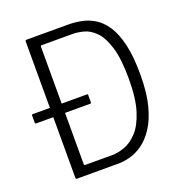

<svg xmlns="http://www.w3.org/2000/svg" viewBox="-124 -773 804 874"><g transform="rotate(-20 278.0 -336.5)"><path d="M534 -347Q534 -259 518 -198Q502 -137 476 -98Q450 -59 419.5 -37.5Q389 -16 358.5 -8Q328 0 303 0H101Q95 0 95 -6V-667Q95 -673 101 -673H303Q333 -673 365 -667Q397 -661 427.5 -643Q458 -625 482 -589Q506 -553 520 -494Q534 -435 534 -347ZM478 -347Q478 -443 461 -499Q444 -555 417.5 -582.5Q391 -610 361.5 -618Q332 -626 306 -626H158Q154 -626 153 -624.5Q152 -623 152 -620V-52Q152 -49 153 -47.5Q154 -46 157 -46H288Q316 -46 348.5 -57.5Q381 -69 410.5 -100.5Q440 -132 459 -191.5Q478 -251 478 -347ZM13 -300Q9 -300 8 -302Q7 -304 7 -306V-339Q7 -343 8 -344Q9 -345 13 -345H274Q277 -345 278 -344Q279 -343 279 -339V-306Q279 -303 278 -301.5Q277 -300 274 -300Z"/></g></svg>

Font: Glory Light
Style: Regular
Weight: 300
Version: Version 1.011